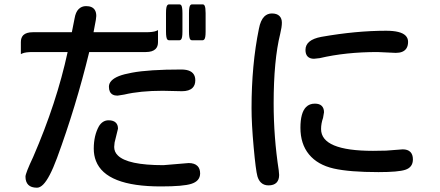

<svg xmlns="http://www.w3.org/2000/svg" viewBox="-20 -810 2040 890"><path d="M725.6 54.2Q470.7 54.2 424.8 -64Q414.6 -89.8 414.6 -121.1Q414.6 -182.1 439 -225.6Q456.1 -252.4 483.4 -252.4Q505.9 -252.4 517.1 -241.2Q526.9 -231.4 526.9 -213.9V-213.4L511.2 -149.4L509.3 -128.9Q509.3 -106 525.9 -89.8Q570.8 -44.4 737.3 -44.4L854.5 -54.2Q881.8 -54.2 895.5 -40.5Q907.7 -28.3 907.7 -5.9Q907.2 29.3 867.2 42Q830.1 54.2 725.6 54.2ZM820.3 -487.8Q871.1 -487.8 882.3 -457Q885.3 -448.7 885.3 -438Q885.3 -415.5 872.6 -402.8Q856.9 -387.2 823.2 -387.2L734.4 -389.2Q629.4 -389.2 555.7 -371.6L524.9 -366.7H524.4Q498.5 -366.7 489.3 -385.3Q484.9 -394.5 484.9 -408.2Q484.9 -423.8 497.1 -436.3Q509.3 -448.7 531.7 -457.5Q554.2 -466.3 591.8 -473.1Q669.9 -487.8 820.3 -487.8ZM749.5 -749Q749.5 -765.6 751.2 -774.4Q752.9 -783.2 756.1 -786.4Q759.3 -789.6 762.7 -789.6H812.5Q815.9 -789.6 819.3 -786.6Q825.7 -779.8 825.7 -749V-664.1Q825.7 -647.5 824 -638.7Q822.3 -629.9 819.1 -626.7Q815.9 -623.5 812.5 -623.5H762.7Q759.3 -623.5 755.9 -626.5Q749.5 -633.3 749.5 -664.1ZM856 -749Q856 -765.6 857.7 -774.4Q859.4 -783.2 862.5 -786.4Q865.7 -789.6 869.1 -789.6H919.9Q925.8 -789.6 928.7 -783.2Q933.1 -774.9 933.1 -749V-664.1Q933.1 -647.5 931.4 -638.7Q929.7 -629.9 926.5 -626.7Q923.3 -623.5 919.9 -623.5H869.1Q865.7 -623.5 862.3 -626.5Q856 -633.3 856 -664.1ZM656.2 -660.6Q690.4 -660.6 705.1 -667L712.4 -670.4V-614.3Q712.4 -594.2 701.2 -583Q687 -568.8 656.2 -568.8H393.6Q332 -315.9 244.1 -77.1Q209.5 16.1 180.2 45.4Q165.5 60.1 151.4 60.1Q124.5 60.1 111.3 46.9Q98.1 33.7 98.1 8.8Q98.1 -6.8 133.8 -82.5Q242.7 -333.5 293.5 -568.8H131.8Q98.6 -568.8 84 -562.5L76.7 -559.1V-615.2Q76.7 -635.3 87.9 -647Q102.1 -660.6 131.8 -660.6H313L325.7 -724.6Q330.6 -753.9 344.5 -767.8Q358.4 -781.7 378.9 -781.7Q408.7 -781.7 419.9 -763.2Q426.3 -752.4 426.3 -736.3V-735.8L424.3 -717.8L413.6 -660.6Z M1439.5 -329.6Q1460.9 -329.6 1471.4 -319.1Q1481.9 -308.6 1481.9 -290V-289.6L1477.5 -263.7Q1468.3 -237.3 1468.3 -211.9Q1468.3 -110.8 1709 -110.8Q1739.7 -111.3 1770 -111.8L1846.7 -117.7Q1870.1 -117.7 1882.1 -105.7Q1894 -93.8 1894 -71.3Q1894 -34.2 1858.4 -22.9Q1826.2 -12.2 1734.4 -12.2Q1600.1 -12.2 1526.9 -28.8Q1452.1 -45.9 1412.4 -94.2Q1372.6 -142.6 1372.6 -217.8Q1372.6 -287.6 1398.9 -314Q1414.6 -329.6 1439.5 -329.6ZM1240.2 -747.6Q1263.7 -747.6 1275.4 -735.8Q1286.6 -724.6 1286.6 -704.8Q1286.6 -685.1 1278.8 -652.8Q1248.5 -530.8 1248.5 -330.1Q1248.5 -174.3 1272 -21L1273.9 1Q1273.9 24.4 1261.5 36.9Q1249 49.3 1224.6 49.3Q1202.6 49.3 1189 35.6Q1178.7 25.4 1173.3 7.3Q1165.5 -20.5 1155.8 -128.2Q1146 -235.8 1146 -308.6Q1146 -510.3 1180.2 -676.8Q1187.5 -715.8 1205.1 -733.4Q1219.7 -747.6 1240.2 -747.6ZM1435.5 -537.6Q1416.5 -537.6 1406.2 -547.9Q1396 -558.1 1396 -578.6Q1396 -625.5 1469.7 -639.2Q1630.4 -667.5 1769.5 -667.5Q1837.4 -667.5 1859.9 -645Q1871.6 -633.3 1871.6 -616.2Q1871.6 -581.1 1844.2 -569.8Q1832 -564.9 1814.5 -564.9L1729.5 -568.8Q1582.5 -568.8 1461.9 -540.5Z"/></svg>

Font: YuPearl-Medium
Style: Medium
Weight: 500
Designer: Max Yao
Foundry: Max-Everyday
Version: Version 1.011; ttfautohint (v1.8.3)